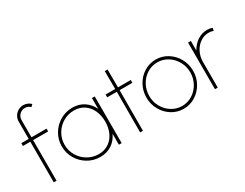

<svg xmlns="http://www.w3.org/2000/svg" viewBox="-80 -1266 2272 1782"><g transform="rotate(-30 1056.5 -374.5)"><path d="M134 -465H295V-435H134V0H104V-435H25V-465H104V-650Q104 -680.5 119 -706.2Q134 -732 159.8 -747Q185.5 -762 216 -762Q238.5 -762 258.8 -753.5Q279 -745 295 -729L274 -708Q262.5 -719.5 247.5 -725.8Q232.5 -732 216 -732Q194 -732 175 -721Q156 -710 145 -691Q134 -672 134 -650Z M832 -500V0H802V-117Q774 -56.5 721.5 -21.8Q669 13 598 13Q526.5 13 466.2 -22.5Q406 -58 370.5 -118.2Q335 -178.5 335 -250Q335 -322 370.5 -382.5Q406 -443 466.2 -478.5Q526.5 -514 598 -514Q669 -514 721.5 -479.2Q774 -444.5 802 -384V-500ZM598 -17Q660.5 -17 706.2 -48Q752 -79 776 -132Q800 -185 800 -250Q800 -316 775.8 -369.2Q751.5 -422.5 705.8 -453.2Q660 -484 598 -484Q534.5 -484 481 -452.5Q427.5 -421 396.2 -367.2Q365 -313.5 365 -250Q365 -186 397 -132.5Q429 -79 482.5 -48Q536 -17 598 -17Z M1061 -435 1060 0H1030L1031 -435H928V-465H1031L1030 -657H1060L1061 -465H1198V-435Z M1492 13Q1424 13 1366.8 -22.5Q1309.5 -58 1275.8 -118.2Q1242 -178.5 1242 -250Q1242 -322 1275.8 -382.5Q1309.5 -443 1366.8 -478.5Q1424 -514 1492 -514Q1560 -514 1617.2 -478.5Q1674.5 -443 1708.2 -382.5Q1742 -322 1742 -250Q1742 -178.5 1708.2 -118.2Q1674.5 -58 1617.2 -22.5Q1560 13 1492 13ZM1492 -17Q1552.5 -17 1603 -49Q1653.5 -81 1682.8 -134.5Q1712 -188 1712 -250Q1712 -312.5 1682.8 -366.2Q1653.5 -420 1603 -452Q1552.5 -484 1492 -484Q1431 -484 1380.5 -452Q1330 -420 1301 -366.2Q1272 -312.5 1272 -250Q1272 -186 1301.8 -132.8Q1331.5 -79.5 1382.2 -48.2Q1433 -17 1492 -17Z M2093 -475Q2069 -484 2042 -484Q1993.5 -484 1952 -455.8Q1910.5 -427.5 1886.2 -379.5Q1862 -331.5 1862 -275V0H1832V-500H1862V-398Q1893 -453 1940 -483.5Q1987 -514 2042 -514Q2057 -514 2071.2 -511.8Q2085.5 -509.5 2098 -505Z"/></g></svg>

Font: Urbanist
Style: Regular
Weight: 400
Designer: Corey Hu
Foundry: Corey Hu
Version: Version 1.2; befe77262ef67d88f1d94aa3d2e49ef1327b4483